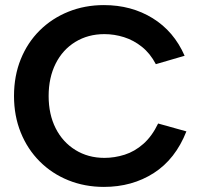

<svg xmlns="http://www.w3.org/2000/svg" viewBox="-20 -727 797 754"><path d="M35 -350Q35 -429 61.5 -494.5Q88 -560 136 -607.5Q184 -655 248.5 -681Q313 -707 388 -707Q496 -707 579.5 -655.5Q663 -604 705 -508L592 -475Q570 -517 537.5 -543Q505 -569 467 -581Q429 -593 390 -593Q326 -593 276 -562.5Q226 -532 198.5 -477Q171 -422 171 -350Q171 -278 198.5 -223.5Q226 -169 276 -138Q326 -107 390 -107Q430 -107 469.5 -119.5Q509 -132 543 -162Q577 -192 601 -242L712 -211Q669 -102 584 -47.5Q499 7 388 7Q313 7 248.5 -19Q184 -45 136 -93Q88 -141 61.5 -206.5Q35 -272 35 -350Z"/></svg>

Font: Albert Sans
Style: Bold
Weight: 700
Designer: Andreas Rasmussen
Foundry: a.Foundry
Version: Version 1.025